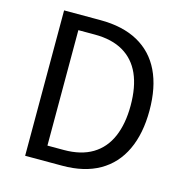

<svg xmlns="http://www.w3.org/2000/svg" viewBox="-108 -834 903 935"><g transform="rotate(15 344.0 -366.5)"><path d="M101 0V-733H284Q397 -733 474 -690.5Q551 -648 590 -567Q629 -486 629 -369Q629 -253 590 -170Q551 -87 475 -43.5Q399 0 288 0ZM193 -76H276Q362 -76 419.5 -110.5Q477 -145 505.5 -211Q534 -277 534 -369Q534 -463 505.5 -527Q477 -591 419.5 -624.5Q362 -658 276 -658H193Z"/></g></svg>

Font: Noto Sans TC
Style: Regular
Weight: 400
Designer: Ryoko NISHIZUKA  (kana, bopomofo & ideographs); Paul D. Hunt (Latin, Greek & Cyrillic); Sandoll Communications , Soo-you
Foundry: Adobe
Version: Version 2.004-H2;hotconv 1.0.118;makeotfexe 2.5.65603